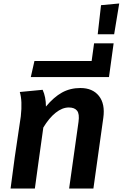

<svg xmlns="http://www.w3.org/2000/svg" viewBox="-20 -1088 708 1108"><path d="M443.8 -580.1Q514.6 -580.1 551 -534.2Q587.4 -488.3 576.2 -408.2L519 0H378.9L433.1 -384.8Q439.5 -430.7 424.8 -449.2Q410.2 -467.8 377 -467.8Q339.4 -467.8 301.3 -437.5Q263.2 -407.2 230 -352.1L201.2 -146Q194.8 -94.7 181.2 0H41L64.9 -179.2L100.1 -417Q109.9 -505.9 94.2 -557.1L226.1 -569.8Q245.1 -528.3 245.1 -473.1Q290.5 -527.8 337.9 -554Q385.3 -580.1 443.8 -580.1Z M157.7 -643.1 178.7 -735.8H508.8L522.9 -837.9H635.7L608.9 -643.1Z M543.9 -890.1 563 -1058.1 668 -1067.9 638.7 -890.1Z"/></svg>

Font: FiraGO SemiBold
Style: Italic
Weight: 600
Italic angle: -8°
Designer: bBox Type GmbH
Foundry: bBox Type GmbH
Version: Version 1.001;PS 001.001;hotconv 1.0.88;makeotf.lib2.5.64775